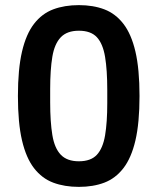

<svg xmlns="http://www.w3.org/2000/svg" viewBox="-20 -718 615 750"><path d="M288 12Q232 12 188 -4.5Q144 -21 113 -61Q82 -101 66 -169.5Q50 -238 50 -343Q50 -448 66 -516.5Q82 -585 113 -625Q144 -665 188 -681.5Q232 -698 288 -698Q344 -698 387.5 -681.5Q431 -665 462 -625Q493 -585 509 -516.5Q525 -448 525 -343Q525 -238 509 -169.5Q493 -101 462 -61Q431 -21 387.5 -4.5Q344 12 288 12ZM288 -88Q335 -88 358.5 -113.5Q382 -139 390.5 -189.5Q399 -240 399 -315V-367Q399 -444 390.5 -495.5Q382 -547 358.5 -572.5Q335 -598 288 -598Q242 -598 217.5 -572.5Q193 -547 184.5 -496.5Q176 -446 176 -370V-318Q176 -242 184.5 -190.5Q193 -139 217.5 -113.5Q242 -88 288 -88Z"/></svg>

Font: Archivo Variable SemiBold
Style: Regular
Weight: 600
Designer: Hector Gatti
Foundry: Omnibus-Type
Version: Version 2.001